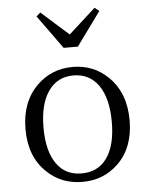

<svg xmlns="http://www.w3.org/2000/svg" viewBox="-56 -842 706 902"><g transform="rotate(-5 297.0 -391.0)"><path d="M297 14Q196 14 128 -53Q51 -127 51 -255.5Q51 -384 128 -460Q197 -528 297 -528Q396 -528 465 -460Q542 -384 542 -255.5Q542 -127 466 -53Q397 14 297 14ZM415 -84Q458 -144 458 -255Q458 -366 415.5 -427Q373 -488 297 -488Q221 -488 178.5 -427Q136 -366 136 -255Q136 -144 179 -84Q220 -26 296.5 -26Q373 -26 415 -84ZM263 -621 149 -779 168 -796 297 -681 424 -796 445 -779 330 -621Z"/></g></svg>

Font: GenRyuMin TW R
Style: Regular
Weight: 400
Version: Version 1.501;PS 1;hotconv 16.6.51;makeotf.lib2.5.65220